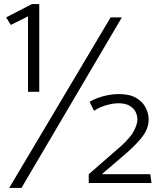

<svg xmlns="http://www.w3.org/2000/svg" viewBox="-20 -785 781 939"><path d="M172 -336V-765H136L10 -700L33 -663L117 -705V-336ZM561 -325Q535 -325 509 -320Q483 -315 459.5 -306.5Q436 -298 418 -287L440 -243Q455 -254 475 -262Q495 -270 517 -275Q539 -280 559 -280Q593 -280 613.5 -268Q634 -256 643 -238Q652 -220 652 -201Q652 -179 636 -146.5Q620 -114 570 -69L414 67V110H721L715 67H478L597 -35Q652 -83 679.5 -121Q707 -159 707 -201Q707 -229 693 -257.5Q679 -286 647 -305.5Q615 -325 561 -325ZM521 -700 25 134H85L576 -700Z"/></svg>

Font: Catamaran Thin Light
Style: Regular
Weight: 300
Version: Version 2.000